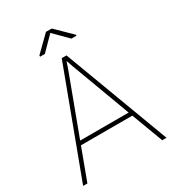

<svg xmlns="http://www.w3.org/2000/svg" viewBox="-210 -1008 1017 1125"><g transform="rotate(-30 298.5 -445.5)"><path d="M134.3 -238.8H462.4L313.5 -639.2L299.8 -679.2H296.9L283.7 -639.2ZM472.2 -212.4H124.5L45.4 0H16.6L282.2 -710.9H314.5L580.6 0H551.8ZM422.9 -781.7H388.7L298.3 -872.6L209 -781.7H176.8V-790L279.3 -890.6H318.4L422.9 -788.1Z"/></g></svg>

Font: Roboto-Thin
Style: Regular
Weight: 250
Designer: Google
Version: Version 1.100141; 2013; ttfautohint (v0.94.14-c901) -l 8 -r 